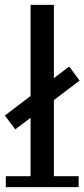

<svg xmlns="http://www.w3.org/2000/svg" viewBox="-27 -762 348 791"><path d="M99 0V-742H195V0ZM-3 9V-36H297V9ZM36 -229 -7 -286 258 -488 301 -430Z"/></svg>

Font: Montserrat Underline Thin Medium
Style: Regular
Weight: 500
Version: Version 9.000